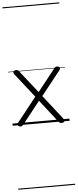

<svg xmlns="http://www.w3.org/2000/svg" viewBox="-95 -1152 724 1793"><g transform="rotate(-5 267.0 -255.0)"><path d="M479 -23Q489 -12 487 -3.5Q485 5 476.5 9.5Q468 14 458 14Q448 14 441.5 10Q435 6 428 -3L265 -211L104 -7Q95 4 89 8.5Q83 13 74 13Q58 13 50 2.5Q42 -8 52 -22L234 -252L55 -480Q48 -490 49.5 -498Q51 -506 59 -510.5Q67 -515 77 -515Q87 -515 93.5 -511.5Q100 -508 108 -496L269 -292L429 -494Q438 -506 444 -510.5Q450 -515 459 -515Q471 -515 478.5 -510.5Q486 -506 487.5 -498Q489 -490 481 -480L300 -252ZM0 590H534V600H0ZM0 -20H534V0H0ZM0 -505H534V-500H0ZM0 -1110H534V-1100H0Z"/></g></svg>

Font: Playwrite FR Moderne Guides
Style: Regular
Weight: 400
Designer: Veronika Burian, José Scaglione
Foundry: TypeTogether
Version: Version 1.003